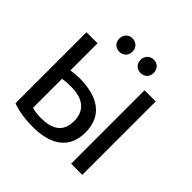

<svg xmlns="http://www.w3.org/2000/svg" viewBox="-221 -1082 1291 1291"><g transform="rotate(45 425.0 -436.0)"><path d="M76 -694H181V-436C204 -440 234 -443 261 -443C441 -442 548 -369 548 -212C548 -61 444 12 268 12C201 12 129 2 76 -19ZM440 -212C440 -313 374 -360 271 -362C252 -362 235 -362 219 -361C206 -360 193 -358 181 -356V-80C203 -74 231 -69 268 -69C363 -69 440 -102 440 -212ZM734 4H628V-694H734ZM387 -820C387 -781 359 -757 324 -757C289 -757 262 -781 262 -820C262 -859 289 -884 324 -884C359 -884 387 -859 387 -820ZM589 -820C589 -781 562 -757 527 -757C492 -757 464 -781 464 -820C464 -859 492 -884 527 -884C562 -884 589 -859 589 -820Z"/></g></svg>

Font: Repo Medium
Style: Regular
Weight: 500
Designer: Stefan Peev
Foundry: Context Ltd
Version: Version 1.502